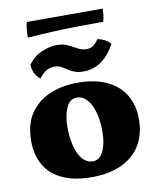

<svg xmlns="http://www.w3.org/2000/svg" viewBox="-90 -879 787 957"><g transform="rotate(-10 304.0 -400.0)"><path d="M298 9Q209 9 149 -19Q89 -47 59.5 -98.5Q30 -150 30 -220Q30 -305 67 -359.5Q104 -414 167 -440.5Q230 -467 307 -467Q399 -467 459 -437Q519 -407 548.5 -355.5Q578 -304 578 -237Q578 -159 544.5 -104Q511 -49 448 -20Q385 9 298 9ZM317 -68Q351 -68 369.5 -107.5Q388 -147 388 -204Q388 -269 374 -311.5Q360 -354 338.5 -374.5Q317 -395 292 -395Q255 -395 237.5 -354.5Q220 -314 220 -258Q220 -207 230.5 -163.5Q241 -120 263 -94Q285 -68 317 -68ZM348 -517Q320 -517 301.5 -524.5Q283 -532 269 -541.5Q255 -551 241 -558.5Q227 -566 207 -566Q183 -566 164.5 -553.5Q146 -541 129 -519Q111 -536 102.5 -553.5Q94 -571 92 -595Q121 -636 162.5 -653Q204 -670 237 -670Q271 -670 294.5 -658.5Q318 -647 338.5 -635.5Q359 -624 382 -624Q403 -624 418 -635.5Q433 -647 443 -664Q463 -660 479.5 -651.5Q496 -643 508 -630Q482 -577 441 -547Q400 -517 348 -517ZM496 -809Q496 -799 494 -780Q492 -761 487 -744Q418 -744 353.5 -743Q289 -742 227 -739Q165 -736 103 -731Q103 -751 105 -772Q107 -793 112 -809Z"/></g></svg>

Font: Vollkorn Black
Style: Regular
Weight: 900
Designer: Friedrich Althausen
Foundry: Friedrich Althausen
Version: Version 5.000